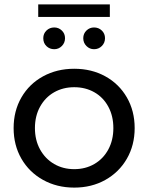

<svg xmlns="http://www.w3.org/2000/svg" viewBox="-20 -848 675 874"><path d="M42 -265Q42 -343 77.5 -404.5Q113 -466 176 -500.5Q239 -535 318 -535Q397 -535 459.5 -500.5Q522 -466 557.5 -404.5Q593 -343 593 -265Q593 -187 557.5 -125.5Q522 -64 459.5 -29Q397 6 318 6Q239 6 176 -29Q113 -64 77.5 -125.5Q42 -187 42 -265ZM496 -265Q496 -320 473 -362.5Q450 -405 409.5 -428Q369 -451 318 -451Q267 -451 226.5 -428Q186 -405 162.5 -362.5Q139 -320 139 -265Q139 -210 162.5 -167.5Q186 -125 226.5 -101.5Q267 -78 318 -78Q369 -78 409.5 -101.5Q450 -125 473 -167.5Q496 -210 496 -265ZM177 -674Q177 -695 191.5 -709Q206 -723 227 -723Q247 -723 261.5 -709Q276 -695 276 -674Q276 -653 261.5 -638.5Q247 -624 227 -624Q206 -624 191.5 -638Q177 -652 177 -674ZM359 -674Q359 -695 373.5 -709Q388 -723 408 -723Q429 -723 443.5 -709Q458 -695 458 -674Q458 -653 443.5 -638.5Q429 -624 408 -624Q388 -624 373.5 -638.5Q359 -653 359 -674ZM154 -828H480V-771H154Z"/></svg>

Font: APTA Sans Medium
Style: Bold
Weight: 500
Version: Version 7.200